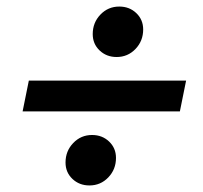

<svg xmlns="http://www.w3.org/2000/svg" viewBox="-20 -571 620 586"><path d="M336 -397Q305 -397 284 -417Q263 -437 263 -467Q263 -502 286.5 -526.5Q310 -551 344 -551Q375 -551 396 -531Q417 -511 417 -481Q417 -446 393.5 -421.5Q370 -397 336 -397ZM49 -231 68 -325H548L529 -231ZM253 -5Q222 -5 201 -25Q180 -45 180 -75Q180 -110 203.5 -134.5Q227 -159 261 -159Q292 -159 313 -139Q334 -119 334 -89Q334 -54 310.5 -29.5Q287 -5 253 -5Z"/></svg>

Font: Sometype Mono
Style: Bold Italic
Weight: 700
Italic angle: -12°
Monospace: yes
Designer: Ryoichi Tsunekawa
Foundry: Dharma Type
Version: Version 1.000; ttfautohint (v1.8.3)